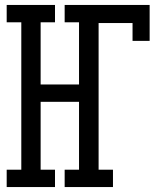

<svg xmlns="http://www.w3.org/2000/svg" viewBox="-20 -755 640 775"><path d="M7 0V-70H66V-665H7V-735H202V-665H144V-414H299V-665H241V-735H584V-590H515V-662H378V-70H436V0H241V-70H299V-344H144V-70H202V0Z"/></svg>

Font: Iosevka HT Extended
Style: Regular
Weight: 400
Width: 7
Monospace: yes
Designer: Belleve Invis
Foundry: Belleve Invis
Version: Version 32.3.0; ttfautohint (v1.8.4)